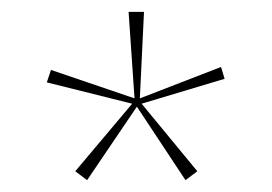

<svg xmlns="http://www.w3.org/2000/svg" viewBox="-20 -632 459 324"><path d="M127 -328 107 -343 203 -457 59 -493 66 -514 207 -466 197 -612H223L216 -466L353 -519L359 -499L219 -457L313 -343L293 -328L211 -452Z"/></svg>

Font: Smooch Sans ExtraLight
Style: Regular
Weight: 200
Designer: Robert E. Leuschke
Foundry: Robert E. Leuschke
Version: Version 1.010; ttfautohint (v1.8.3)